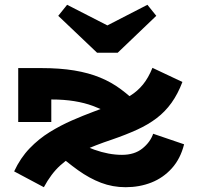

<svg xmlns="http://www.w3.org/2000/svg" viewBox="-20 -767 823 801"><path d="M616 -484 741 -425Q722 -375 695.5 -338Q669 -301 633.5 -274Q598 -247 552 -226Q506 -205 448 -185Q376 -161 323 -136.5Q270 -112 231.5 -77Q193 -42 163 14L39 -52Q65 -108 103.5 -148Q142 -188 187.5 -216Q233 -244 280 -264.5Q327 -285 370 -301Q419 -319 457 -334.5Q495 -350 524.5 -368.5Q554 -387 576.5 -414.5Q599 -442 616 -484ZM504 14Q450 14 401.5 -4.5Q353 -23 305.5 -57Q258 -91 205 -138L242 -209Q313 -164 373.5 -142.5Q434 -121 489 -121Q541 -121 574 -147.5Q607 -174 619 -209L748 -165Q733 -105 697 -65Q661 -25 611.5 -5.5Q562 14 504 14ZM56 -258V-483H151Q230 -483 290 -473Q350 -463 397.5 -443.5Q445 -424 484.5 -394.5Q524 -365 563 -327L482 -265Q459 -282 431 -297Q403 -312 368 -325Q333 -338 290 -345Q247 -352 194 -352V-258ZM595 -747 632 -701 471 -547H385L223 -701L260 -747L428 -661Z"/></svg>

Font: BioRhyme SemiExpanded ExtraBold
Style: Regular
Weight: 800
Width: 6
Designer: Aoife Mooney
Foundry: Aoife Mooney Type
Version: Version 1.600;gftools[0.9.33]